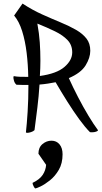

<svg xmlns="http://www.w3.org/2000/svg" viewBox="-20 -709 568 1074"><path d="M134 34Q125 34 125 31Q130 -12 134.5 -82.5Q139 -153 139 -234Q122 -234 104.5 -234Q87 -234 72 -235Q62 -244 58.5 -256.5Q55 -269 55 -275Q55 -283 58 -283Q74 -280 92 -279.5Q110 -279 138 -279Q137 -347 129 -413.5Q121 -480 104 -534.5Q87 -589 59 -622L106 -689Q161 -653 215.5 -628.5Q270 -604 318.5 -584Q367 -564 404.5 -542.5Q442 -521 463.5 -493.5Q485 -466 485 -425Q485 -386 459 -343.5Q433 -301 365 -272Q388 -221 416.5 -166Q445 -111 474.5 -62Q504 -13 528 19Q528 24 517.5 27.5Q507 31 495 31Q492 31 489 31Q486 31 483 30Q456 3 423.5 -41.5Q391 -86 357 -140Q323 -194 291 -249Q271 -245 248.5 -241.5Q226 -238 201 -236Q197 -171 189 -106.5Q181 -42 173 19Q166 26 153.5 30Q141 34 134 34ZM203 -284Q297 -297 340.5 -334.5Q384 -372 384 -416Q384 -457 358 -484.5Q332 -512 288 -533.5Q244 -555 189 -577Q199 -522 202.5 -472Q206 -422 206 -369Q206 -328 203 -284ZM178 345Q174 345 168 333Q162 321 162 314Q202 295 219 269Q236 243 238 213L195 151Q195 116 217.5 97Q240 78 268 78Q296 78 313 98.5Q330 119 330 154Q330 205 309 241Q288 277 259 300Q230 323 206.5 334Q183 345 178 345Z"/></svg>

Font: Julee
Style: Regular
Weight: 400
Designer: Julian Tunni
Foundry: Julian Tunni
Version: Version 1.002; ttfautohint (v1.8.4.7-5d5b);gftools[0.9.23]